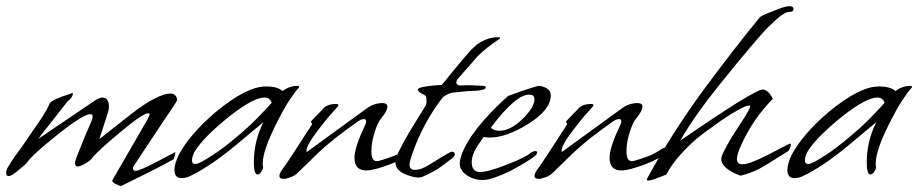

<svg xmlns="http://www.w3.org/2000/svg" viewBox="-21 -580 2984 624"><path d="M372 24Q366 24 354 17.5Q342 11 344 6L459 -193Q465 -204 465 -208Q465 -212 461 -212Q443 -212 367 -148Q296 -89 279 -67Q275 -60 258 -49.5Q241 -39 231 -39Q223 -39 223 -49Q223 -54 224.5 -58.5Q226 -63 227 -67L243 -107Q249 -122 257.5 -142.5Q266 -163 277 -188Q280 -196 280 -201Q280 -209 273 -209Q249 -209 163 -140Q83 -76 67 -52Q63 -46 39 -27Q17 -8 9 -8H7Q-1 -8 -1 -17Q-1 -29 8 -42Q12 -49 18.5 -59Q25 -69 35 -82Q55 -109 83 -151Q103 -179 117.5 -201.5Q132 -224 140 -243Q146 -256 207 -275Q212 -278 213 -278Q218 -278 214 -268Q210 -259 199 -251Q156 -197 133 -167Q108 -136 104 -129L290 -255Q304 -263 311 -263Q333 -263 333 -233Q333 -224 330 -215L302 -128L405 -209Q450 -244 482 -260Q514 -276 532 -276Q552 -276 555 -255Q553 -250 542.5 -234Q532 -218 514 -192Q496 -165 470.5 -126.5Q445 -88 412 -38Q411 -37 411 -33Q411 -27 417 -25Q420 -24 427 -26Q442 -31 458.5 -39Q475 -47 492 -56L549 -86Q549 -80 544 -63Q516 -47 474.5 -26Q433 -5 376 23Q375 24 372 24Z M569 -1Q546 -1 546 -28Q546 -47 560 -77Q596 -144 679 -215Q780 -299 843 -299Q882 -299 897 -284Q920 -301 946 -301Q951 -301 951 -298Q951 -296 949 -294Q935 -278 917.5 -251Q900 -224 880 -184Q833 -92 833 -49Q833 -39 834 -37V-36Q834 -30 828 -21.5Q822 -13 816 -13Q804 -13 804 -53Q804 -121 835 -183L750 -112Q702 -72 663.5 -46.5Q625 -21 597 -8Q583 -1 569 -1ZM614 -47Q620 -47 627 -51Q640 -56 672 -77Q704 -98 741 -129Q787 -167 817.5 -198.5Q848 -230 862 -246Q856 -263 838 -263Q803 -263 726 -203Q639 -133 612 -88Q603 -72 603 -58Q603 -47 614 -47Z M899 1Q887 1 887 -8Q887 -17 899 -33Q907 -42 992 -174Q994 -177 992 -180Q989 -183 990 -186L1026 -223Q1039 -242 1071 -242Q1079 -242 1079 -238L1076 -233Q1063 -219 1048.5 -202Q1034 -185 1018 -164Q975 -109 975 -90Q975 -87 976 -86L1170 -227Q1194 -245 1222 -245Q1238 -245 1238 -233Q1238 -220 1217 -194Q1206 -182 1196 -148Q1186 -117 1186 -88Q1186 -51 1210 -57Q1236 -64 1258.5 -73Q1281 -82 1299 -95Q1308 -101 1317 -101Q1322 -101 1322 -97Q1322 -94 1313 -83Q1300 -67 1247 -46Q1193 -26 1170 -26Q1131 -26 1131 -67Q1131 -100 1165 -172Q1169 -179 1169 -186Q1169 -193 1162 -193Q1152 -193 1139 -183Q1099 -155 1067.5 -130Q1036 -105 1014 -84L943 -15Q931 -5 910 0Q907 1 904 1Q901 1 899 1Z M1339 -3Q1324 -3 1300 -12Q1264 -26 1264 -52Q1264 -62 1272 -81Q1280 -98 1292.5 -121Q1305 -144 1323 -173L1363 -238Q1365 -243 1365 -247.5Q1365 -252 1365 -256Q1365 -268 1359 -271Q1337 -281 1337 -289Q1337 -293 1348 -296Q1361 -299 1377.5 -301Q1394 -303 1415 -304Q1450 -348 1484 -388Q1519 -431 1538 -441Q1567 -459 1596 -459Q1604 -459 1604 -457Q1604 -453 1600 -452Q1562 -427 1532 -398L1468 -325Q1462 -318 1462 -312Q1462 -304 1474 -302Q1479 -302 1484 -302.5Q1489 -303 1495 -303Q1506 -303 1520 -302.5Q1534 -302 1549 -301Q1558 -300 1558 -296Q1558 -287 1525 -285Q1503 -285 1450 -279Q1437 -277 1419 -265Q1385 -221 1361 -176Q1337 -131 1321 -86Q1310 -55 1310 -45Q1310 -28 1327 -28Q1341 -28 1356 -35Q1362 -37 1373 -44Q1379 -48 1387 -52.5Q1395 -57 1405 -64Q1443 -87 1447 -87Q1457 -87 1457 -79Q1457 -72 1449 -66L1412 -38Q1398 -28 1382.5 -20Q1367 -12 1351 -5Q1345 -3 1339 -3Z M1549 5Q1518 5 1495.5 -11Q1473 -27 1473 -49Q1473 -57 1478 -74Q1507 -157 1630 -268L1680 -286Q1728 -302 1732 -301Q1769 -295 1769 -270Q1769 -222 1692 -175Q1623 -133 1571 -133Q1566 -133 1561 -133.5Q1556 -134 1551 -135Q1541 -121 1533 -109Q1525 -97 1520 -86Q1512 -67 1512 -54Q1512 -21 1539 -21Q1566 -21 1626 -45Q1684 -67 1705 -84Q1713 -89 1719 -89Q1725 -89 1725 -84Q1724 -78 1715 -71Q1700 -60 1680.5 -48.5Q1661 -37 1637 -24Q1576 5 1549 5ZM1602 -155Q1638 -155 1678 -194Q1716 -232 1716 -257Q1716 -271 1703 -272Q1660 -279 1574 -165Q1584 -155 1602 -155Z M1728 1Q1716 1 1716 -8Q1716 -17 1728 -33Q1736 -42 1821 -174Q1823 -177 1821 -180Q1818 -183 1819 -186L1855 -223Q1868 -242 1900 -242Q1908 -242 1908 -238L1905 -233Q1892 -219 1877.5 -202Q1863 -185 1847 -164Q1804 -109 1804 -90Q1804 -87 1805 -86L1999 -227Q2023 -245 2051 -245Q2067 -245 2067 -233Q2067 -220 2046 -194Q2035 -182 2025 -148Q2015 -117 2015 -88Q2015 -51 2039 -57Q2065 -64 2087.5 -73Q2110 -82 2128 -95Q2137 -101 2146 -101Q2151 -101 2151 -97Q2151 -94 2142 -83Q2129 -67 2076 -46Q2022 -26 1999 -26Q1960 -26 1960 -67Q1960 -100 1994 -172Q1998 -179 1998 -186Q1998 -193 1991 -193Q1981 -193 1968 -183Q1928 -155 1896.5 -130Q1865 -105 1843 -84L1772 -15Q1760 -5 1739 0Q1736 1 1733 1Q1730 1 1728 1Z M2086 7Q2079 7 2082 1Q2119 -68 2165.5 -141.5Q2212 -215 2270 -294Q2368 -426 2447 -522Q2451 -529 2492 -544Q2530 -560 2544 -560Q2558 -560 2558 -550Q2558 -541 2542 -541Q2525 -541 2479 -495Q2444 -462 2312 -298Q2275 -252 2244.5 -208.5Q2214 -165 2190 -123Q2431 -289 2458 -289Q2475 -289 2491 -259Q2427 -195 2388 -109Q2374 -78 2374 -64Q2374 -46 2392 -46Q2414 -46 2469 -74L2545 -113Q2549 -114 2549 -109Q2549 -104 2546 -97Q2543 -90 2539 -88L2472 -46Q2427 -18 2385 -9Q2323 -33 2323 -63Q2323 -65 2323.5 -67.5Q2324 -70 2325 -73Q2333 -93 2348.5 -119.5Q2364 -146 2386 -179Q2421 -232 2417 -236Q2416 -237 2413 -237Q2395 -237 2321 -187Q2260 -144 2237 -124Q2169 -62 2145 -13Q2097 7 2086 7Z M2561 -1Q2538 -1 2538 -28Q2538 -47 2552 -77Q2588 -144 2671 -215Q2772 -299 2835 -299Q2874 -299 2889 -284Q2912 -301 2938 -301Q2943 -301 2943 -298Q2943 -296 2941 -294Q2927 -278 2909.5 -251Q2892 -224 2872 -184Q2825 -92 2825 -49Q2825 -39 2826 -37V-36Q2826 -30 2820 -21.5Q2814 -13 2808 -13Q2796 -13 2796 -53Q2796 -121 2827 -183L2742 -112Q2694 -72 2655.5 -46.5Q2617 -21 2589 -8Q2575 -1 2561 -1ZM2606 -47Q2612 -47 2619 -51Q2632 -56 2664 -77Q2696 -98 2733 -129Q2779 -167 2809.5 -198.5Q2840 -230 2854 -246Q2848 -263 2830 -263Q2795 -263 2718 -203Q2631 -133 2604 -88Q2595 -72 2595 -58Q2595 -47 2606 -47Z"/></svg>

Font: Whisper
Style: Regular
Weight: 400
Designer: Robert E. Leuschke
Foundry: Robert E. Leuschke
Version: Version 1.010; ttfautohint (v1.8.4.7-5d5b)